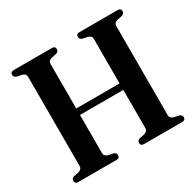

<svg xmlns="http://www.w3.org/2000/svg" viewBox="-152 -870 1061 1040"><g transform="rotate(-30 379.0 -350.0)"><path d="M243 -71Q243 -52 266 -45L297.5 -38.5Q313 -32.5 313 -18.5Q313 0 292 0H54.5Q33 0 33 -18.5Q33 -32.5 48.5 -38.5L80.5 -45Q103 -52 103 -71V-629.5Q103 -648.5 81.5 -654.5L48.5 -661.5Q33 -667.5 33 -681.5Q33 -700 54.5 -700H292Q313 -700 313 -681.5Q313 -667.5 297.5 -661.5L265 -654.5Q243 -648.5 243 -629.5V-350.5H514V-629.5Q514 -648.5 492.5 -654.5L460 -661.5Q444 -667.5 444 -681.5Q444 -700 465.5 -700H703Q724 -700 724 -681.5Q724 -667.5 708.5 -661.5L676 -654.5Q654 -648.5 654 -629.5V-71Q654 -52 677 -45L708.5 -38.5Q724 -32.5 724 -18.5Q724 0 703 0H465.5Q444 0 444 -18.5Q444 -32.5 460 -38.5L491.5 -45Q514 -52 514 -71V-310H243Z"/></g></svg>

Font: Fraunces 144pt S050 SemiBold
Style: Regular
Weight: 600
Version: Version 1.000; ttfautohint (v1.8.3)